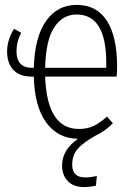

<svg xmlns="http://www.w3.org/2000/svg" viewBox="-20 -552 544 779"><path d="M455.1 -282.2Q455.1 -260.7 453.1 -241.2H163.1Q170.9 -28.8 299.8 -28.8Q334 -28.8 359.9 -41Q385.7 -53.2 414.1 -79.1L438 -51.8Q404.8 -18.6 368.2 -2Q316.4 26.9 294.7 52.7Q272.9 78.6 272.9 116.2Q272.9 168 326.2 168Q345.7 168 373 162.1L369.1 201.2Q344.7 207 321.8 207Q278.3 207 255.1 182.9Q231.9 158.7 231.9 119.1Q231.9 56.6 295.9 11.2Q214.8 9.8 167.5 -54.9Q120.1 -119.6 117.2 -241.2H109.9Q59.1 -241.2 33.9 -268.6Q8.8 -295.9 8.8 -342.8Q8.8 -390.1 37.1 -435.1L65.9 -418.9Q46.9 -383.3 46.9 -344.2Q46.9 -276.9 109.9 -276.9H117.2Q120.6 -400.9 166.7 -466.6Q212.9 -532.2 291 -532.2Q371.6 -532.2 413.3 -468.3Q455.1 -404.3 455.1 -282.2ZM411.1 -276.9V-296.9Q411.1 -493.2 291 -493.2Q234.9 -493.2 200.4 -441.7Q166 -390.1 163.1 -276.9Z"/></svg>

Font: Fira Sans Compressed ExtraLight
Style: Regular
Weight: 250
Width: 1
Designer: Carrois Corporate & Edenspiekermann AG
Foundry: Carrois Corporate GbR & Edenspiekermann AG
Version: Version 4.203;PS 004.203;hotconv 1.0.88;makeotf.lib2.5.64775